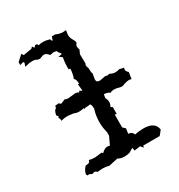

<svg xmlns="http://www.w3.org/2000/svg" viewBox="-144 -673 731 782"><g transform="rotate(-30 222.0 -282.0)"><path d="M307.6 10.3 296.4 -2.4 269 1.5 266.1 -12.7 246.1 -1Q235.8 2.4 221.2 2.4Q203.6 2.4 191.4 -5.4L148.4 3.9Q134.3 -0.5 117.7 -0.5L94.2 1.5Q89.8 -4.9 83.5 -4.9Q78.6 -4.9 72.3 -1.5Q63.5 -7.3 57.6 -7.3Q54.7 -7.3 52.7 -6.3L48.3 -12.2Q50.8 -30.3 65.4 -44.9Q85.9 -46.4 85.9 -52.2L85.4 -54.2L88.9 -58.1Q99.1 -54.7 116.7 -54.7L148.4 -58.6L152.3 -53.2Q167.5 -68.4 181.2 -68.4L191.4 -65.9L209 -103V-119.1Q202.1 -146.5 202.1 -167.5Q202.1 -200.7 211.4 -228.5Q211.4 -252 203.1 -252Q200.2 -252 196.3 -250L190.4 -250.5Q183.1 -250.5 174.8 -247.6L175.8 -251.5Q162.1 -248.5 152.8 -248.5Q141.6 -248.5 134.8 -251.7Q127.9 -254.9 119.1 -254.9Q109.4 -256.8 100.1 -256.8Q85.4 -256.8 70.8 -252.4Q71.8 -253.9 71.8 -255.9Q71.8 -260.7 66.4 -269.5Q69.8 -271.5 69.8 -273.9Q69.8 -277.3 63.5 -281.7Q68.8 -306.6 76.7 -306.6L80.6 -318.4L97.2 -319.8L104.5 -313Q115.2 -316.4 125.5 -321.8Q131.8 -317.9 141.1 -317.9L175.3 -321.3Q187 -321.3 189.9 -315.9L197.3 -322.8Q199.7 -316.9 207 -316.9L203.6 -347.7L209 -346.7Q209 -369.1 200.2 -374.5Q207.5 -392.6 209 -418.9L201.7 -418.5L201.2 -431.2Q201.2 -450.7 205.6 -473.6L190.9 -484.9Q208.5 -485.4 208.5 -489.7Q208.5 -490.7 202.9 -496.3Q197.3 -502 197.3 -507.3Q189.9 -510.3 182.1 -510.3L165.5 -507.3Q155.3 -521.5 144 -521.5Q137.7 -521.5 131.6 -518.3Q125.5 -515.1 119.6 -515.1Q112.8 -515.1 107.2 -518.8Q101.6 -522.5 89.8 -522.5Q76.2 -522.5 53.7 -516.6L59.1 -531.7Q59.1 -537.1 53.7 -537.1L39.6 -532.7V-546.4L65.9 -570.3L72.3 -561L111.3 -567.4L118.2 -574.2L125.5 -564.9L131.8 -572.8H140.6L145.5 -564.9Q152.8 -568.4 167.5 -568.4Q178.2 -568.4 197.3 -563Q199.2 -553.7 202.6 -553.7Q205.1 -553.7 209 -569.8H226.1Q239.7 -562 258.8 -562L272 -563L269 -542Q269 -528.8 276.4 -516.6Q283.7 -504.4 283.7 -500Q283.7 -495.6 280.3 -492.7Q276.9 -489.7 276.9 -482.9Q276.9 -474.1 280.3 -467.8L272 -449.2L272.9 -405.8Q270 -402.3 270 -397.5Q270 -391.6 273.9 -383.8Q273.9 -361.3 277.8 -356Q274.4 -340.3 273.4 -330.1Q273.4 -320.3 278.3 -318.1Q283.2 -315.9 290 -315.9L315.9 -320.8Q323.7 -318.8 328.1 -318.8Q333.5 -318.8 334 -321.8Q347.2 -313.5 361.3 -313.5Q371.6 -313.5 379.9 -316.9L400.9 -312Q398.4 -307.6 398.4 -303.7Q398.4 -295.4 408.2 -287.6L403.3 -256.3Q398.9 -258.8 392.6 -258.8Q379.4 -258.8 357.4 -250L346.2 -251Q332 -255.9 320.8 -255.9Q309.6 -255.9 301.3 -251Q293.9 -258.8 274.9 -259.8L272 -242.2Q278.3 -232.9 278.3 -222.2Q278.3 -211.4 272 -200.7L280.3 -196.8V-164.1L272 -166V-105.5L283.7 -94.2L280.3 -70.3Q297.9 -70.3 303.2 -54.2Q326.7 -58.6 344.7 -58.6Q397.9 -58.6 403.8 -19.5L386.7 1.5H309.1Z"/></g></svg>

Font: Truetypewriter PolyglOTT
Style: Regular
Weight: 400
Designer: Sergey Beatoff a.k.a. Sam_T
Version: Version 3.76